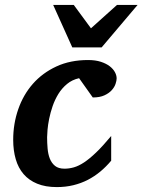

<svg xmlns="http://www.w3.org/2000/svg" viewBox="-20 -742 575 774"><path d="M450.2 -425.8Q450.2 -417 445.8 -403.8Q441.4 -390.6 430.4 -378.4Q419.4 -366.2 400.9 -357.7Q382.3 -349.1 354 -349.1L298.8 -426.8Q270.5 -420.4 250 -403.3Q229.5 -386.2 215.3 -363.3Q201.2 -340.3 192.1 -314Q183.1 -287.6 178.2 -263.2Q173.3 -238.8 171.6 -219Q169.9 -199.2 169.9 -189Q169.9 -166 171.9 -143.3Q173.8 -120.6 180.9 -102.5Q188 -84.5 201.9 -73.2Q215.8 -62 240.2 -62Q258.8 -62 277.8 -67.4Q296.9 -72.8 319.1 -87.4Q341.3 -102.1 367.9 -127.7Q394.5 -153.3 428.2 -193.8V-94.2Q407.7 -69.8 384.3 -50.3Q360.8 -30.8 333.7 -16.8Q306.6 -2.9 275.6 4.6Q244.6 12.2 209 12.2Q163.1 12.2 129.9 -1.5Q96.7 -15.1 75.2 -40Q53.7 -64.9 43.5 -100.1Q33.2 -135.3 33.2 -178.2Q33.2 -243.2 53.5 -301.5Q73.7 -359.9 112.5 -404.1Q151.4 -448.2 207.3 -474.1Q263.2 -500 335 -500Q364.7 -500 386.5 -492.9Q408.2 -485.8 422.4 -474.9Q436.5 -463.9 443.4 -450.9Q450.2 -438 450.2 -425.8ZM389.6 -550.8H271.5L194.3 -722.2H277.3L346.7 -627.9L451.7 -722.2H534.7Z"/></svg>

Font: Charis SIL APac
Style: Bold Italic
Weight: 700
Italic angle: -11°
Foundry: SIL International
Version: Version 5.000